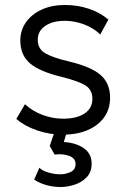

<svg xmlns="http://www.w3.org/2000/svg" viewBox="-20 -525 516 770"><path d="M232.5 15Q177.5 15 127.5 -2.5Q77.5 -20 45.5 -48L80 -107Q110 -79.5 150.5 -64.2Q191 -49 233 -49Q288 -49 319.2 -70Q350.5 -91 350.5 -128.5Q350.5 -164 324 -181.5Q297.5 -199 226 -217Q139 -238 100.2 -271Q61.5 -304 61.5 -362.5Q61.5 -403.5 84.2 -435.8Q107 -468 147.2 -486.5Q187.5 -505 240 -505Q291.5 -505 336.2 -490Q381 -475 414.5 -446.5L382 -386.5Q365 -403.5 342 -415.8Q319 -428 292.8 -434.8Q266.5 -441.5 239 -441.5Q191.5 -441.5 161.5 -421.2Q131.5 -401 131.5 -365.5Q131.5 -329 161.2 -311.5Q191 -294 256.5 -278.5Q344 -258 382.8 -224.8Q421.5 -191.5 421.5 -133Q421.5 -88 398 -55Q374.5 -22 332 -3.5Q289.5 15 232.5 15ZM224 225Q192.5 225 165.5 217.2Q138.5 209.5 117 195.5L138 147.5Q148 159 172.8 166.5Q197.5 174 221.5 174Q243.5 174 263.2 164.8Q283 155.5 283 133Q283 109 256.5 99.8Q230 90.5 199 95L179.5 60.5L206.5 -20H255L236 44.5Q284.5 47.5 316 69.2Q347.5 91 347.5 131.5Q347.5 165.5 327.2 186.2Q307 207 278.2 216Q249.5 225 224 225Z"/></svg>

Font: Geologica Cursive ExtraLight
Style: Regular
Weight: 250
Designer: Sindre Bremnes, Frode Helland
Foundry: Monokrom Skriftforlag AS
Version: Version 1.010;gftools[0.9.28]